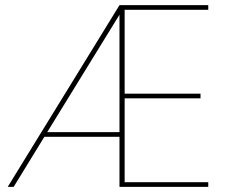

<svg xmlns="http://www.w3.org/2000/svg" viewBox="-20 -724 877 744"><path d="M463 -686V-361H757V-343H463V-18H787V0H443V-194H152L33 0H10L443 -704H787V-686ZM443 -212V-667L163 -212Z"/></svg>

Font: Fz Poppins Thin
Style: Regular
Weight: 100
Designer: Ninad Kale (Devanagari), Jonny Pinhorn (Latin)
Foundry: Indian Type Foundry
Version: Vit hóa bi Vntype.Com & FontZin.Com